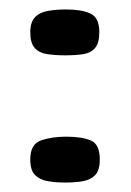

<svg xmlns="http://www.w3.org/2000/svg" viewBox="-20 -383 276 406"><path d="M44 -46Q44 -78 66.5 -86Q89 -94 120 -94Q153 -94 172 -86Q191 -78 191 -46Q191 -23 181.5 -13Q172 -3 156 0Q140 3 118 3Q97 3 80.5 0Q64 -3 54 -13Q44 -23 44 -46ZM44 -315Q44 -336 54 -346.5Q64 -357 81.5 -360Q99 -363 120 -363Q152 -363 171 -354.5Q190 -346 190 -315Q190 -292 181 -281.5Q172 -271 156 -268.5Q140 -266 118 -266Q97 -266 80 -268.5Q63 -271 53.5 -281.5Q44 -292 44 -315Z"/></svg>

Font: Genos Thin
Style: Bold
Weight: 700
Version: Version 1.010